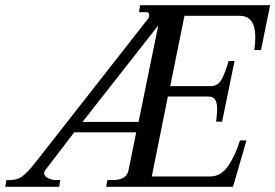

<svg xmlns="http://www.w3.org/2000/svg" viewBox="-48 -720 1061 740"><path d="M-23 -26H-9Q20 -26 40 -42Q60 -58 84 -88L522 -647Q527 -652 527 -662Q527 -673 517 -673H488L492 -700H993L958 -527H932Q936 -553 936 -576Q936 -659 876 -659H663L608 -388H763Q791 -388 805 -412Q819 -436 833 -485H856L808 -251H785Q789 -285 789 -301Q789 -323 781.5 -335.5Q774 -348 755 -348H599L537 -40H763Q804 -40 832 -81.5Q860 -123 877 -179H902L850 0H361L366 -26H388Q412 -26 427.5 -35Q443 -44 447 -62L477 -210H238L127 -65Q122 -58 122 -53Q122 -42 136.5 -34Q151 -26 167 -26H184L180 0H-28ZM486 -250 562 -622 270 -250Z"/></svg>

Font: Taviraj
Style: Italic
Weight: 400
Italic angle: -12°
Designer: Katatrad Team
Foundry: CadsonDemak
Version: Version 1.001